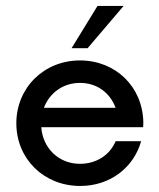

<svg xmlns="http://www.w3.org/2000/svg" viewBox="-20 -615 534 643"><path d="M394 -595.2H306.6L219.7 -453.6H273.4ZM460 -205.1C458 -324.2 367.7 -412.6 247.6 -412.6C127.4 -412.6 34.7 -321.3 34.7 -202.1C34.7 -83 127 7.8 248.5 7.8C349.6 7.8 428.2 -54.7 452.6 -142.1H367.2C348.1 -96.2 303.2 -66.4 248 -66.4C176.8 -66.4 123.5 -118.2 118.2 -189H459.5ZM248 -337.4C304.7 -337.4 348.6 -304.2 367.2 -253.9H127C146 -303.7 190.9 -337.4 248 -337.4Z"/></svg>

Font: Now Medium
Style: Regular
Weight: 500
Designer: Alfredo Marco Pradil
Foundry: Alfredo Marco Pradil
Version: Version 1.200;hotconv 1.0.109;makeotfexe 2.5.65596